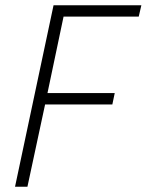

<svg xmlns="http://www.w3.org/2000/svg" viewBox="-20 -708 556 728"><path d="M37 0 183 -688H516L506 -645H221L160 -355H415L406 -312H151L84 0Z"/></svg>

Font: Saira SemiCondensed ExtraLight
Style: Italic
Weight: 250
Width: 4
Italic angle: -12°
Designer: Hector Gatti with collaboration of the Omnibus-Type team
Foundry: Omnibus-Type
Version: Version 1.101